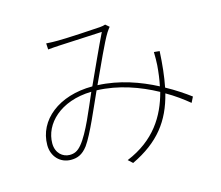

<svg xmlns="http://www.w3.org/2000/svg" viewBox="-108 -867 1216 1056"><g transform="rotate(-15 500.0 -338.5)"><path d="M825 -508 793 -511C794 -485 793 -457 792 -436C789 -397 784 -358 776 -320C682 -369 569 -410 446 -415C493 -516 546 -636 575 -682C583 -694 588 -701 594 -708L573 -726C564 -723 555 -721 542 -720C504 -717 348 -708 300 -708C280 -708 257 -708 233 -710L235 -675C257 -677 279 -679 302 -680C348 -682 505 -690 545 -692C507 -614 460 -510 417 -416C225 -416 94 -309 94 -168C94 -103 139 -56 200 -56C235 -56 265 -66 296 -107C337 -164 394 -302 434 -389C557 -385 673 -343 770 -290C736 -160 663 -41 500 26L525 49C682 -26 758 -127 795 -275C844 -247 886 -216 921 -187L937 -219C901 -246 855 -277 802 -306C814 -366 821 -432 825 -508ZM404 -389C365 -300 316 -176 269 -120C246 -92 226 -84 200 -84C161 -84 123 -114 123 -170C123 -279 225 -385 404 -389Z"/></g></svg>

Font: Harano Aji Gothic K1 ExtraLight
Style: Regular
Weight: 250
Foundry: Masamichi Hosoda
Version: HaranoAjiGothicK1-ExtraLight version 20230610;ttx 4.39.4